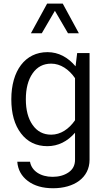

<svg xmlns="http://www.w3.org/2000/svg" viewBox="-20 -796 591 1052"><path d="M323.7 -776.4H238.3L149.4 -613.8H209L280.8 -736.8L352.5 -613.8H412.1ZM42 -252C42 -173.8 59.6 -111.3 95.2 -64.9C130.4 -18.6 178.7 4.9 239.7 4.9C298.8 4.9 350.1 -21.5 391.1 -68.8V79.1C391.1 109.9 378.9 132.8 355 148.9C331.1 165 301.8 172.9 268.1 172.9C201.2 172.9 152.8 139.6 144.5 90.3H74.7C78.1 134.3 97.7 169.4 132.8 195.8C168 222.2 213.9 235.4 271 235.4C385.3 235.4 470.7 178.7 470.7 79.1V-505.4H402.8L394 -432.6C352.5 -481.9 300.8 -510.3 240.2 -510.3C117.7 -510.3 42 -408.7 42 -252ZM121.6 -252C121.6 -311 133.8 -358.4 158.7 -394C183.6 -429.7 217.3 -447.3 260.7 -447.3C311.5 -447.3 357.9 -416 391.1 -367.7V-137.2C357.9 -88.9 312 -58.1 260.7 -58.1C217.3 -58.1 183.6 -75.7 158.7 -111.3C133.8 -146.5 121.6 -193.4 121.6 -252Z"/></svg>

Font: Estedad Regular
Style: Regular
Weight: 400
Designer: Amin Abedi
Version: Version 7.3